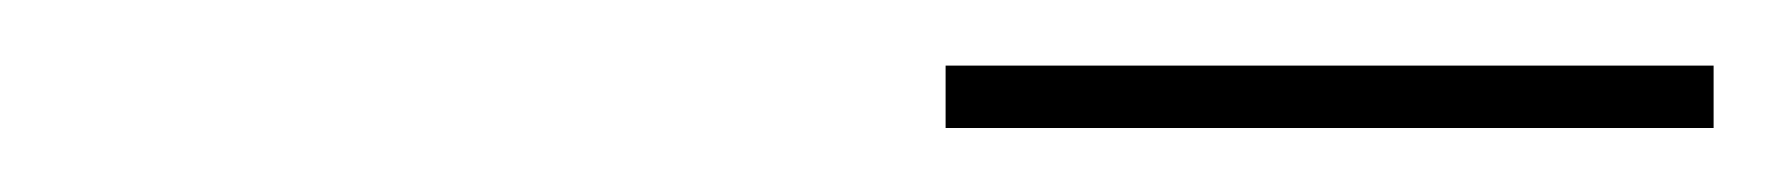

<svg xmlns="http://www.w3.org/2000/svg" viewBox="-20 -890 556 60"><path d="M275.5 -850V-869.5H515.5V-850Z"/></svg>

Font: Bodoni Moda 11pt
Style: Bold Italic
Weight: 700
Italic angle: -13°
Designer: Owen Earl
Foundry: indestructible type
Version: Version 2.004